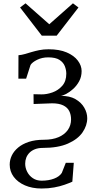

<svg xmlns="http://www.w3.org/2000/svg" viewBox="-20 -858 567 1128"><path d="M224.5 249.5Q169 249.5 126.5 231Q84 212.5 60.5 180.8Q37 149 37 109Q37 81.5 49.2 55.8Q61.5 30 86.5 9Q111.5 -12 149.2 -24.5Q187 -37 238.5 -37Q288.5 -37 324 -52.2Q359.5 -67.5 378.5 -94.5Q397.5 -121.5 397.5 -156.5Q397.5 -184 386.8 -205.5Q376 -227 351.2 -239Q326.5 -251 286 -251L177.5 -247L177 -304.5L223 -303.5Q254 -303 288 -315Q322 -327 345.8 -354Q369.5 -381 369.5 -425Q369.5 -446.5 361 -468.8Q352.5 -491 329.8 -506Q307 -521 263 -521Q227.5 -521 198.5 -506.8Q169.5 -492.5 159.5 -476.5L133.5 -396H88L88.5 -533.5Q107 -535 125.8 -540.5Q144.5 -546 165.5 -552.2Q186.5 -558.5 211 -563.5Q235.5 -568.5 265.5 -568.5Q329 -568.5 372 -550Q415 -531.5 437.2 -502Q459.5 -472.5 459.5 -440.5Q459.5 -407 445 -380.5Q430.5 -354 409.5 -335.2Q388.5 -316.5 368.5 -306Q348.5 -295.5 337 -294.5Q389 -295.5 423.5 -275.5Q458 -255.5 475.2 -225.2Q492.5 -195 492.5 -163.5Q492.5 -120.5 464.8 -80.2Q437 -40 379.2 -14.5Q321.5 11 231.5 11Q205.5 11 186 18.5Q166.5 26 153.5 39Q140.5 52 134.2 68.5Q128 85 128 103.5Q128 128.5 139.8 151.5Q151.5 174.5 173.2 189Q195 203.5 224.5 203.5Q266 203.5 297.5 191.5Q329 179.5 343 158L366.5 98.5H413.5L405 209.5Q386 218 359 227.5Q332 237 298.2 243.2Q264.5 249.5 224.5 249.5ZM225.5 -648.5 98 -814 130 -838.5 269.5 -715.5 408.5 -838.5 441 -814 313 -648.5Z"/></svg>

Font: Merriweather 24pt Light
Style: Regular
Weight: 300
Designer: Eben Sorkin
Foundry: Eben Sorkin
Version: Version 2.100